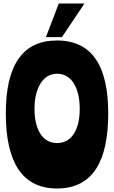

<svg xmlns="http://www.w3.org/2000/svg" viewBox="-20 -1060 648 1091"><path d="M304 -830C107 -830 13 -688 13 -416C13 -143 103 11 304 11C507 11 595 -143 595 -416C595 -685 503 -830 304 -830ZM304 -247C220 -247 176 -327 176 -441C176 -553 220 -641 304 -641C390 -641 433 -556 433 -441C433 -327 390 -247 304 -247ZM241 -849H332L460 -1040H314Z"/></svg>

Font: Ranchers
Style: Regular
Weight: 400
Designer: Pablo Impallari, Brenda Gallo
Foundry: Pablo Impallari, Brenda Gallo
Version: Version 1.000